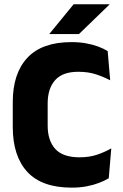

<svg xmlns="http://www.w3.org/2000/svg" viewBox="-20 -846 562 880"><path d="M308.5 14Q172 14 105.2 -58.2Q38.5 -130.5 38.5 -264.5V-378Q38.5 -509.5 105.5 -581.2Q172.5 -653 307.5 -653Q343.5 -653 374 -647.5Q404.5 -642 429.5 -632.8Q454.5 -623.5 473.5 -612L485 -478Q455.5 -493.5 420.2 -505.2Q385 -517 338.5 -517Q267 -517 232.8 -478.8Q198.5 -440.5 198.5 -371.5V-270.5Q198.5 -202 233.2 -163.5Q268 -125 344.5 -125Q389.5 -125 425 -137Q460.5 -149 490 -166L478.5 -29Q459.5 -17.5 434 -7.8Q408.5 2 377.2 8Q346 14 308.5 14ZM317.5 -826.5H481.5V-825L342 -690H207V-691.5Z"/></svg>

Font: Anek Latin Medium
Style: Bold
Weight: 700
Version: Version 1.003